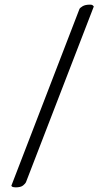

<svg xmlns="http://www.w3.org/2000/svg" viewBox="-20 -774 454 829"><path d="M369 -754Q377 -754 380.5 -751Q384 -748 385 -746L92 13Q90 18 80 26.5Q70 35 47 35Q42 35 38 34Q34 33 32 32Q30 30 29 28L323 -735Q325 -740 336.5 -747Q348 -754 369 -754Z"/></svg>

Font: Vermiglione SemiBold
Style: Regular
Weight: 600
Version: Version 1.000